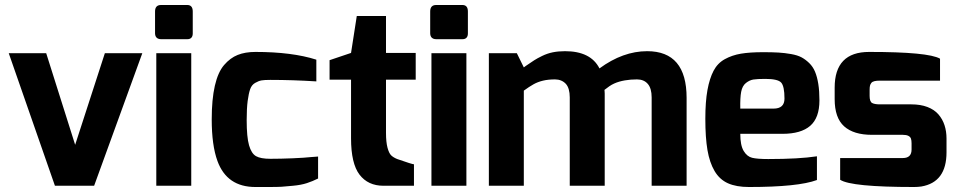

<svg xmlns="http://www.w3.org/2000/svg" viewBox="-20 -744 3841 769"><path d="M15 -531H165L281 -164L400 -531H550L357 0H200Z M601 -610V-698Q601 -724 625 -724H730Q752 -724 752 -698V-610Q752 -599 746.5 -593Q741 -587 730 -587H625Q618 -587 612.5 -589.5Q607 -592 604 -597.5Q601 -603 601 -610ZM606 0V-531H746V0Z M828 -266Q828 -346 840.5 -400.5Q853 -455 877.5 -483.5Q902 -512 932 -524Q962 -536 1003 -536Q1150 -536 1247 -505V-418Q1152 -424 1063 -424Q1039 -424 1027.5 -422Q1016 -420 1002 -412Q988 -404 982 -387Q976 -370 972 -340Q968 -310 968 -263Q968 -195 977.5 -162Q987 -129 1005.5 -118.5Q1024 -108 1063 -108Q1104 -108 1152 -110Q1200 -112 1227 -115L1254 -117V-29Q1232 -18 1209 -10.5Q1186 -3 1153.5 0Q1121 3 1107.5 4Q1094 5 1051 5Q1008 5 1003 5Q889 5 851 -99Q828 -162 828 -266Z M1300 -425V-503L1386 -532L1409 -680H1526V-532H1645V-425H1526V-212Q1526 -175 1532 -152.5Q1538 -130 1547 -121.5Q1556 -113 1571 -107Q1631 -86 1638 -86V0H1516Q1454 0 1420 -44.5Q1386 -89 1386 -190V-425Z M1703 -610V-698Q1703 -724 1727 -724H1832Q1854 -724 1854 -698V-610Q1854 -599 1848.5 -593Q1843 -587 1832 -587H1727Q1720 -587 1714.5 -589.5Q1709 -592 1706 -597.5Q1703 -603 1703 -610ZM1708 0V-531H1848V0Z M1938 0V-531H2050L2078 -474Q2081 -476 2086 -480Q2108 -495 2119.5 -502.5Q2131 -510 2151.5 -520Q2172 -530 2194 -534.5Q2216 -539 2243 -539Q2346 -539 2381 -470Q2475 -539 2572 -539Q2730 -539 2730 -352V0H2590V-354Q2590 -390 2574.5 -408Q2559 -426 2531 -426Q2518 -426 2506 -425Q2494 -424 2482.5 -422Q2471 -420 2460.5 -417Q2450 -414 2440 -409.5Q2430 -405 2420.5 -398.5Q2411 -392 2401 -384Q2401 -383 2401.5 -378.5Q2402 -374 2402 -369Q2402 -364 2402 -359Q2402 -354 2402 -353V0H2262V-354Q2262 -372 2258 -386Q2254 -400 2246 -408.5Q2238 -417 2227 -421.5Q2216 -426 2203 -426Q2176 -426 2155 -421Q2134 -416 2117 -406.5Q2100 -397 2078 -381V0Z M2805 -268Q2805 -337 2813.5 -383.5Q2822 -430 2838 -460.5Q2854 -491 2883 -507Q2912 -523 2947.5 -529Q2983 -535 3037 -535Q3073 -535 3098 -533.5Q3123 -532 3148.5 -527.5Q3174 -523 3190 -514.5Q3206 -506 3221 -491.5Q3236 -477 3244.5 -456.5Q3253 -436 3257.5 -407.5Q3262 -379 3262 -342Q3262 -272 3225 -240Q3188 -208 3114 -208H2945Q2945 -162 2958.5 -139.5Q2972 -117 2992.5 -112Q3013 -107 3057 -107Q3180 -107 3252 -118V-23Q3177 5 2980 5Q2929 5 2895.5 -10Q2862 -25 2842 -59Q2822 -93 2813.5 -143Q2805 -193 2805 -268ZM2945 -309H3078Q3122 -309 3122 -349Q3122 -399 3108.5 -413.5Q3095 -428 3045 -428Q3013 -428 2997.5 -425.5Q2982 -423 2967.5 -411.5Q2953 -400 2948.5 -376Q2944 -352 2945 -309Z M3323 -347V-393Q3323 -536 3461 -536Q3698 -536 3745 -509V-421H3504Q3491 -421 3482.5 -419Q3474 -417 3470 -412Q3466 -407 3464.5 -401Q3463 -395 3463 -384V-360Q3463 -337 3473 -331.5Q3483 -326 3504 -326H3630Q3667 -326 3694.5 -315.5Q3722 -305 3738.5 -286Q3755 -267 3763 -242.5Q3771 -218 3771 -189V-134Q3771 -14 3670 3Q3656 5 3641 5Q3389 5 3345 -24V-111H3596Q3631 -111 3631 -145V-170Q3631 -182 3628.5 -189Q3626 -196 3618 -200Q3610 -204 3596 -204H3472Q3399 -204 3361 -238Q3323 -272 3323 -347Z"/></svg>

Font: Mina
Style: Bold
Weight: 700
Version: Version 1.000